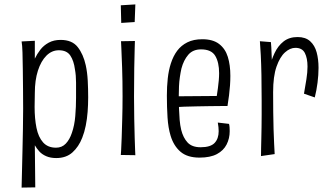

<svg xmlns="http://www.w3.org/2000/svg" viewBox="-20 -704 1485 871"><path d="M78 147Q78 147 78.5 124Q79 101 80 63Q81 25 82 -22Q83 -69 84 -118Q85 -167 85 -210Q85 -251 84.5 -297Q84 -343 83.5 -387Q83 -431 82 -465.5Q81 -500 78 -516L138 -519V-438Q148 -459 163 -478.5Q178 -498 201 -510.5Q224 -523 255 -523Q307 -523 332.5 -490.5Q358 -458 369 -408Q376 -376 378 -338.5Q380 -301 380 -262Q380 -229 377.5 -196.5Q375 -164 369 -134Q363 -104 353 -79Q337 -38 308.5 -12.5Q280 13 235 13Q209 13 189.5 4.5Q170 -4 158 -17.5Q146 -31 138 -45L140 146ZM137 -219Q137 -166 145.5 -124Q154 -82 175.5 -58Q197 -34 234 -34Q261 -34 278.5 -52.5Q296 -71 306 -101Q318 -135 321.5 -177.5Q325 -220 325 -260Q325 -296 325 -329Q325 -362 320 -389Q315 -428 299 -452Q283 -476 247 -476Q215 -476 190.5 -451.5Q166 -427 152 -383.5Q138 -340 138 -282Z M594 0 528 -1Q528 -1 529.5 -22Q531 -43 532 -79.5Q533 -116 534.5 -164Q536 -212 536 -267Q536 -340 534 -396.5Q532 -453 530.5 -485Q529 -517 529 -517L592 -518Q592 -518 591 -485Q590 -452 589 -395Q588 -338 588 -266Q588 -212 589 -164Q590 -116 591 -79Q592 -42 593 -21Q594 0 594 0ZM591 -604 530 -600 528 -680 594 -684Z M885 11Q830 11 799 -15.5Q768 -42 754 -88Q743 -124 740 -171Q737 -218 737 -270Q737 -311 741 -348Q745 -385 755 -416Q766 -450 784 -474Q802 -498 830 -512Q858 -526 898 -526Q946 -526 974 -504.5Q1002 -483 1013.5 -446Q1025 -409 1025 -360Q1025 -339 1023.5 -317Q1022 -295 1019 -271.5Q1016 -248 1012 -223L963 -266Q966 -286 968.5 -304Q971 -322 972.5 -339.5Q974 -357 974 -372Q974 -421 956.5 -450.5Q939 -480 892 -480Q855 -480 834 -455.5Q813 -431 803 -393Q799 -375 796 -354.5Q793 -334 792 -312.5Q791 -291 791 -269Q791 -240 792 -212Q793 -184 795 -160Q797 -136 802 -115Q811 -79 831 -57.5Q851 -36 890 -36Q935 -36 953.5 -55.5Q972 -75 972 -109Q972 -118 971 -127.5Q970 -137 968 -148L1019 -142Q1021 -134 1021.5 -125.5Q1022 -117 1022 -109Q1022 -76 1008 -48.5Q994 -21 964 -5Q934 11 885 11ZM760 -217 759 -267 1012 -269V-223Q1001 -223 980 -223Q959 -223 931.5 -222.5Q904 -222 874 -221.5Q844 -221 814.5 -220Q785 -219 760 -217Z M1359 -279Q1365 -313 1370 -344.5Q1375 -376 1375 -402Q1375 -440 1363 -463.5Q1351 -487 1320 -487Q1296 -487 1273 -466.5Q1250 -446 1234.5 -402Q1219 -358 1219 -286L1185 -247Q1186 -276 1189 -314.5Q1192 -353 1201 -391.5Q1210 -430 1225.5 -463Q1241 -496 1266.5 -516Q1292 -536 1330 -536Q1366 -536 1387 -517Q1408 -498 1416.5 -466.5Q1425 -435 1425 -396Q1425 -364 1420.5 -329Q1416 -294 1408 -262ZM1164 4Q1164 -12 1164.5 -32.5Q1165 -53 1165.5 -76.5Q1166 -100 1166.5 -127Q1167 -154 1167 -184Q1167 -214 1167 -247Q1167 -311 1166 -363Q1165 -415 1163 -454Q1161 -493 1159 -517L1209 -513Q1211 -492 1212 -461Q1213 -430 1215 -387Q1217 -344 1219 -286Q1219 -238 1219.5 -196Q1220 -154 1221 -118Q1222 -82 1223.5 -53.5Q1225 -25 1226 -5Z"/></svg>

Font: Truculenta Light
Style: Regular
Weight: 300
Version: Version 1.002